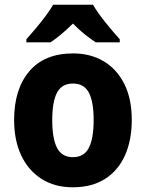

<svg xmlns="http://www.w3.org/2000/svg" viewBox="-20 -786 620 816"><path d="M540 -276Q540 -191 511.5 -126.5Q483 -62 427 -26Q371 10 289 10Q212 10 156 -26Q100 -62 70 -126Q40 -190 40 -276Q40 -407 104.5 -483Q169 -559 291 -559Q364 -559 420 -526Q476 -493 508 -430Q540 -367 540 -276ZM202 -275Q202 -197 222.5 -157.5Q243 -118 290 -118Q337 -118 357.5 -157.5Q378 -197 378 -276Q378 -354 357.5 -392.5Q337 -431 290 -431Q243 -431 222.5 -392.5Q202 -354 202 -275ZM375 -766Q395 -732 428 -691Q461 -650 489 -619V-606H387Q364 -621 339 -641Q314 -661 290 -686Q265 -661 241 -641Q217 -621 195 -606H92V-619Q109 -638 131 -664Q153 -690 173.5 -717.5Q194 -745 206 -766Z"/></svg>

Font: Noto Sans Telugu SemiCondensed ExtraBold
Style: Regular
Weight: 800
Width: 4
Designer: Jelle Bosma - Monotype Design Team
Foundry: Monotype Imaging Inc.
Version: Version 2.005; ttfautohint (v1.8.4.7-5d5b)